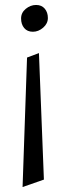

<svg xmlns="http://www.w3.org/2000/svg" viewBox="-20 -500 298 774"><path d="M157 224 71 254 89 -268 137 -286ZM125.5 -480Q148 -480 160.5 -465Q173 -450 173 -427.5Q173 -405 154 -388.5Q135 -372 112.5 -372Q90 -372 77.5 -387Q65 -402 65 -425.5Q65 -449 84 -464.5Q103 -480 125.5 -480Z"/></svg>

Font: Montaga
Style: Regular
Weight: 400
Designer: Alejandra Rodriguez
Foundry: Alejandra Rodriguez
Version: Version 1.001